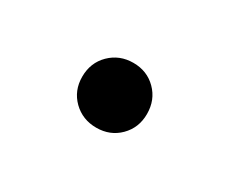

<svg xmlns="http://www.w3.org/2000/svg" viewBox="-37 -397 331 277"><g transform="rotate(30 128.5 -259.0)"><path d="M128.4 -205.6Q105.5 -205.6 89.8 -220.9Q74.2 -236.3 74.2 -259.3Q74.2 -282.7 89.8 -298.1Q105.5 -313.5 128.4 -313.5Q151.4 -313.5 166.7 -298.1Q182.1 -282.7 182.1 -259.3Q182.1 -236.3 166.7 -220.9Q151.4 -205.6 128.4 -205.6Z"/></g></svg>

Font: Harmattan Medium
Style: Regular
Weight: 500
Designer: George W. Nuss III and SIL International
Foundry: SIL International
Version: Version 4.000